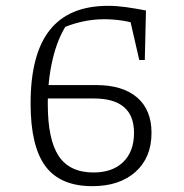

<svg xmlns="http://www.w3.org/2000/svg" viewBox="-20 -632 630 659"><path d="M297 7Q187 7 136 -61.5Q85 -130 85 -277Q85 -446 151 -529Q217 -612 351 -612Q380 -612 412.5 -607.5Q445 -603 481 -596L469 -544Q406 -566 337 -566Q298 -566 259 -557Q220 -548 183 -531L208 -546Q177 -498 160.5 -427.5Q144 -357 144 -275Q144 -153 181.5 -96.5Q219 -40 301 -40Q366 -40 403 -76Q440 -112 440 -176Q440 -235 405.5 -264.5Q371 -294 302 -294H111V-340H310Q401 -340 450.5 -297.5Q500 -255 500 -176Q500 -91 445 -42Q390 7 297 7ZM458 -426 419 -596H481L477 -426Z"/></svg>

Font: Piazzolla Thin ExtraLight
Style: Regular
Weight: 250
Version: Version 2.005